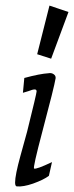

<svg xmlns="http://www.w3.org/2000/svg" viewBox="-20 -658 265 687"><path d="M179 -378Q174 -347 132 -189Q97 -57 102 -55Q109 -51 166 -78L155 -29Q137 -15 98 -1Q63 11 40 9Q34 8 34 -5Q34 -31 53 -100L77 -187Q111 -324 111 -331Q111 -338 104 -338Q97 -338 82 -332L62 -326L67 -379Q122 -394 154 -396Q164 -398 172 -392.5Q180 -387 179 -378ZM157 -638 225 -615 163 -448 113 -464Z"/></svg>

Font: GFS Neohellenic Rg
Style: Italic
Weight: 400
Italic angle: -12°
Designer: Takis Katsoulidis and George D. Matthiopoulos
Foundry: Takis Katsoulidis and George D. Matthiopoulos
Version: Version 1.0